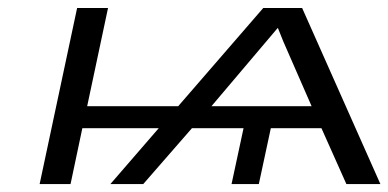

<svg xmlns="http://www.w3.org/2000/svg" viewBox="-20 -465 981 485"><path d="M80.1 0 174.8 -444.8H252.9L200.2 -196.8H430.2L645 -444.8H743.2L940.9 0H855L792 -141.1H664.1L633.8 0H564.9L595.2 -141.1H464.8L341.8 0H258.8L380.9 -141.1H188L158.2 0ZM514.2 -196.8H767.1L695.8 -359.9L682.1 -394H681.2Z"/></svg>

Font: CMU Sans Serif
Style: Oblique
Weight: 500
Italic angle: -12°
Version: Version 0.7.0